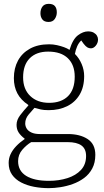

<svg xmlns="http://www.w3.org/2000/svg" viewBox="-20 -747 540 997"><path d="M233 230Q194 230 157 223Q120 216 90 200.5Q60 185 42.5 160Q25 135 25 99Q25 75 35 53.5Q45 32 64 12Q83 -8 108 -25V-27Q87 -43 76.5 -59.5Q66 -76 66 -99Q66 -124 84.5 -148.5Q103 -173 127 -199V-202Q88 -228 70 -262.5Q52 -297 52 -341Q52 -393 73.5 -432.5Q95 -472 136 -494.5Q177 -517 235 -517Q256 -517 276 -512.5Q296 -508 312.5 -502Q329 -496 341 -488Q358 -544 385 -564Q412 -584 437 -584Q455 -584 466.5 -577.5Q478 -571 483.5 -561.5Q489 -552 489 -542Q489 -524 477.5 -510Q466 -496 452 -496Q442 -496 433.5 -501Q425 -506 414 -520L402 -537Q389 -525 381 -507Q373 -489 369 -467Q391 -445 404 -414.5Q417 -384 417 -352Q417 -295 393.5 -255.5Q370 -216 328.5 -195.5Q287 -175 233 -175Q207 -175 192 -178.5Q177 -182 159 -187Q146 -173 128.5 -152Q111 -131 111 -106Q111 -92 118.5 -79.5Q126 -67 143 -59Q160 -51 186 -51H332Q395 -51 435 -25Q475 1 475 57Q475 98 459 128Q443 158 416.5 177.5Q390 197 358 208.5Q326 220 293.5 225Q261 230 233 230ZM234 192Q286 192 330 178Q374 164 400.5 135.5Q427 107 427 63Q427 26 403 8.5Q379 -9 331 -9H142Q117 6 95.5 31Q74 56 74 90Q74 140 115.5 166Q157 192 234 192ZM235 -213Q298 -213 333 -247.5Q368 -282 368 -349Q368 -410 332.5 -444.5Q297 -479 230 -479Q169 -479 134.5 -444.5Q100 -410 100 -345Q100 -284 137 -248.5Q174 -213 235 -213ZM232 -633Q210 -633 200 -646Q190 -659 190 -678Q190 -699 200.5 -713Q211 -727 233 -727Q255 -727 265 -715.5Q275 -704 275 -683Q275 -664 264.5 -648.5Q254 -633 232 -633Z"/></svg>

Font: Literata 18pt ExtraLight
Style: Regular
Weight: 250
Designer: Latin by Veronika Burian and Jose Scaglione. Greek by Irene Vlachou. Cyrillic by Vera Evstafieva.
Foundry: TypeTogether
Version: Version 3.103;gftools[0.9.29]